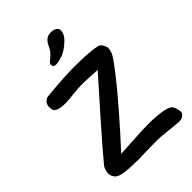

<svg xmlns="http://www.w3.org/2000/svg" viewBox="-246 -958 1061 1061"><g transform="rotate(-45 284.5 -427.5)"><path d="M404 -821Q404 -794 378.5 -768.5Q353 -743 325 -727Q310 -718 286.5 -712Q263 -706 251 -706Q230 -706 230 -726Q230 -732 234 -737Q238 -742 251 -752Q255 -756 263.5 -763.5Q272 -771 280 -781.5Q288 -792 296 -810Q308 -834 322.5 -843.5Q337 -853 358 -853Q379 -853 391.5 -844Q404 -835 404 -821ZM29 -76Q29 -88 34 -103Q39 -118 44 -124Q91 -182 220 -328Q349 -474 393 -523L354 -525Q301 -528 265 -528Q252 -528 199 -523Q166 -518 139 -518Q100 -518 82.5 -525.5Q65 -533 61.5 -543Q58 -553 58 -571Q58 -584 68.5 -597.5Q79 -611 94 -613Q134 -618 201 -622.5Q268 -627 310 -627Q437 -627 489 -614Q502 -610 511 -594Q520 -578 520 -569Q520 -557 516.5 -544Q513 -531 507 -522Q494 -499 447 -438.5Q400 -378 347 -317Q291 -251 232.5 -186Q174 -121 157 -103Q185 -104 243 -108Q337 -114 384 -114Q421 -114 466.5 -109Q512 -104 535 -89Q542 -85 548.5 -66Q555 -47 555 -35Q555 -22 542.5 -12Q530 -2 508 -2Q506 -2 464 -6Q377 -16 349 -16L278 -15Q230 -13 205 -13Q144 -13 103 -18Q59 -22 44 -39.5Q29 -57 29 -76Z"/></g></svg>

Font: Itim
Style: Regular
Weight: 400
Designer: Suppakit Chalermlarp
Version: Version 1.002g